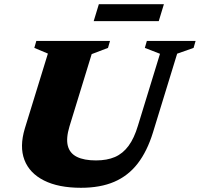

<svg xmlns="http://www.w3.org/2000/svg" viewBox="-20 -877 949 912"><path d="M310 -276.5Q293 -220 302.2 -184.2Q311.5 -148.5 345.5 -131.8Q379.5 -115 436 -115Q488 -115 525.8 -131.2Q563.5 -147.5 590.5 -184Q617.5 -220.5 635.5 -281L740 -621.5L668 -649.5L677.5 -682.5H909L899.5 -649.5L821.5 -622L706.5 -247.5Q679 -158.5 634 -100.2Q589 -42 522.8 -13.5Q456.5 15 364.5 15Q257.5 15 188.8 -19.8Q120 -54.5 96 -117.5Q72 -180.5 98 -267L207.5 -622.5L143 -649.5L152.5 -682.5H502.5L493 -649.5L415.5 -620ZM425 -776.5 449.5 -857H758.5L734 -776.5Z"/></svg>

Font: Newsreader ExtraBold
Style: Italic
Weight: 800
Italic angle: -17°
Designer: Hugues Gentile
Foundry: Production Type
Version: Version 1.003